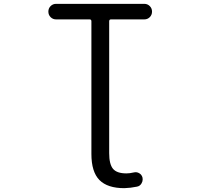

<svg xmlns="http://www.w3.org/2000/svg" viewBox="-20 -775 1040 1002"><path d="M457 -664.1Q457 -673.8 447.3 -673.8H272.5Q255.9 -673.8 244.1 -685.5Q232.4 -697.3 232.4 -714.4Q232.4 -731.4 244.1 -743.2Q255.9 -754.9 272.5 -754.9H733.4Q750 -754.9 761.7 -743.2Q773.4 -731.4 773.4 -714.4Q773.4 -697.3 761.7 -685.5Q750 -673.8 733.4 -673.8H559.6Q549.8 -673.8 549.8 -664.1V24.4Q549.8 82 569.8 106Q589.8 129.9 639.6 129.9Q657.2 129.9 677.7 125Q693.4 121.1 706.5 128.9Q719.7 136.7 723.6 151.4Q724.6 156.2 724.6 161.1Q724.6 171.9 718.8 181.6Q710.9 196.3 694.3 199.2Q661.1 206.1 628.9 207Q541 207 499 164.6Q457 122.1 457 28.3Z"/></svg>

Font: Rounded-X Mgen+ 1m regular
Style: Regular
Weight: 400
Designer: [Source Han Sans]
Ryoko NISHIZUKA  (kana & ideographs); Paul D. Hunt (Latin, Greek & Cyrillic); Wenlong ZHANG  (bopomofo
Version: Version 1.059.20150602